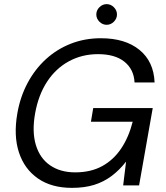

<svg xmlns="http://www.w3.org/2000/svg" viewBox="-20 -897 801 929"><path d="M328 12Q229 12 163.5 -33.5Q98 -79 71.5 -160Q45 -241 64 -349Q78 -429 113.5 -495.5Q149 -562 202 -610.5Q255 -659 322.5 -685.5Q390 -712 468 -712Q586 -712 655 -655.5Q724 -599 728 -498H631Q628 -561 582.5 -598Q537 -635 454 -635Q377 -635 313.5 -600.5Q250 -566 208 -502Q166 -438 150 -349Q134 -260 153.5 -195.5Q173 -131 222.5 -97Q272 -63 344 -63Q419 -63 474 -93Q529 -123 566 -178Q603 -233 622 -308H420L431 -374H719L653 0H576L590 -115Q558 -74 520 -45.5Q482 -17 435.5 -2.5Q389 12 328 12ZM496 -777Q476 -777 461 -792Q446 -807 446 -827Q446 -847 461 -862Q476 -877 496 -877Q516 -877 531 -862Q546 -847 546 -827Q546 -807 531 -792Q516 -777 496 -777Z"/></svg>

Font: DM Sans 9pt
Style: Italic
Weight: 400
Italic angle: -10°
Designer: Colophon Foundry, Jonny Pinhorn
Foundry: Colophon Foundry
Version: Version 4.004